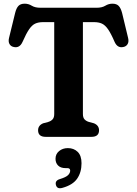

<svg xmlns="http://www.w3.org/2000/svg" viewBox="-20 -742 744 1041"><path d="M199 -700H504.5Q533 -700 551 -711Q569 -722 589.5 -722Q612 -722 623.5 -710Q635 -698 642 -671.5L674.5 -536.5Q679.5 -516.5 672 -503.2Q664.5 -490 648 -487Q617 -480.5 601.5 -514.5Q582 -560 566 -583Q550 -606 532.5 -614Q515 -622 490 -622H429.5V-124Q429.5 -104.5 438.2 -95Q447 -85.5 461.5 -81L489.5 -73.5Q517 -62 517 -35.5Q517 0 475.5 0H228Q186.5 0 186.5 -35.5Q186.5 -62 214 -73.5L242 -81Q256.5 -85.5 265.2 -95Q274 -104.5 274 -124V-622H213.5Q188.5 -622 171 -614Q153.5 -606 137.8 -583Q122 -560 102 -514.5Q86.5 -480.5 55.5 -487Q39 -490 31.5 -503.2Q24 -516.5 29 -536.5L62 -671.5Q68.5 -698 80 -710Q91.5 -722 114 -722Q134.5 -722 152.2 -711Q170 -700 199 -700ZM335.5 169.5Q309 169.5 295 155.5Q281 141.5 281 119Q281 93 300.5 77Q320 61 348 61Q380 61 401 81.2Q422 101.5 422 143Q422 192.5 398.2 226.8Q374.5 261 318.5 276.5Q289 285 283 260Q277.5 237 304.5 229Q337.5 219 349 207.5Q360.5 196 360.5 183Q360.5 169.5 345 169.5Z"/></svg>

Font: Fraunces 9pt SuperSoft SemiBold
Style: Regular
Weight: 600
Version: Version 1.000;[0bf87f6ff]